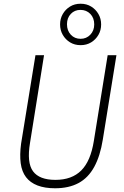

<svg xmlns="http://www.w3.org/2000/svg" viewBox="-20 -1001 666 1029"><path d="M275 8Q220 8 181 -7Q142 -22 119.5 -51.5Q97 -81 91 -126Q85 -171 93 -231L170 -705H216L141 -236Q123 -129 157 -83Q191 -37 277 -37Q365 -37 415.5 -87.5Q466 -138 483 -246L557 -705H604L531 -253Q517 -165 485 -106.5Q453 -48 401 -20Q349 8 275 8ZM412 -759Q380 -759 355.5 -774Q331 -789 316.5 -814Q302 -839 302 -870Q302 -901 316.5 -926Q331 -951 355.5 -966Q380 -981 412 -981Q444 -981 468.5 -966Q493 -951 507.5 -926Q522 -901 522 -870Q522 -839 507.5 -814Q493 -789 468.5 -774Q444 -759 412 -759ZM412 -793Q443 -793 464 -815Q485 -837 485 -870Q485 -905 464 -926.5Q443 -948 411 -948Q380 -948 359.5 -926.5Q339 -905 339 -871Q339 -837 359.5 -815Q380 -793 412 -793Z"/></svg>

Font: Nunito Sans 7pt Condensed ExtraLight
Style: Italic
Weight: 250
Width: 3
Italic angle: -9°
Designer: Vernon Adams
Foundry: Vernon Adams
Version: Version 3.101;gftools[0.9.27]